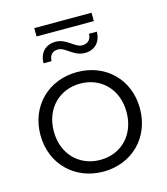

<svg xmlns="http://www.w3.org/2000/svg" viewBox="-119 -900 865 997"><g transform="rotate(-15 313.5 -401.5)"><path d="M159 -763H467V-808H159ZM380 -615C433 -615 467 -650 468 -706H426C425 -676 408 -657 377 -657C337 -657 306 -711 247 -711C194 -711 159 -677 158 -619H201C202 -651 219 -669 249 -669C289 -669 319 -615 380 -615ZM314 5C468 5 581 -107 581 -263C581 -419 468 -530 314 -530C160 -530 46 -419 46 -263C46 -107 160 5 314 5ZM314 -58C202 -58 118 -140 118 -263C118 -386 202 -468 314 -468C426 -468 509 -386 509 -263C509 -140 426 -58 314 -58Z"/></g></svg>

Font: Talent
Style: Regular
Weight: 400
Designer: Mike Powis
Version: Version 1.001;hotconv 1.0.109;makeotfexe 2.5.65596